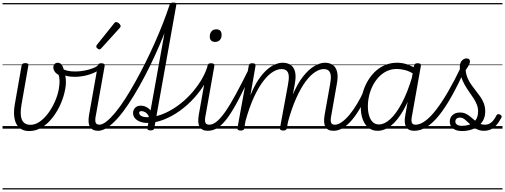

<svg xmlns="http://www.w3.org/2000/svg" viewBox="-20 -1013 3977 1512"><path d="M210 19Q175 19 149.5 5Q124 -9 109.5 -36Q95 -63 91.5 -101Q88 -139 96 -188L150 -496Q152 -506 158.5 -511Q165 -516 179 -516Q195 -516 200 -510.5Q205 -505 203 -495L149 -188Q143 -152 143 -123.5Q143 -95 151 -74Q159 -53 176 -41.5Q193 -30 220 -30Q258 -30 294.5 -56Q331 -82 361.5 -124Q392 -166 413.5 -215.5Q435 -265 443 -311Q449 -346 449 -373.5Q449 -401 442 -423Q420 -435 410 -450.5Q400 -466 400 -482Q400 -498 409.5 -508.5Q419 -519 435 -519Q456 -519 468.5 -499Q481 -479 485 -447Q492 -431 495.5 -410Q499 -389 499 -364.5Q499 -340 494 -314Q484 -256 459 -197.5Q434 -139 396 -89.5Q358 -40 311 -10.5Q264 19 210 19ZM0 469H574V479H0ZM0 -20H574V0H0ZM0 -505H574V-500H0ZM0 -989H574V-979H0Z M568 -408Q529 -408 500 -416.5Q471 -425 445 -441Q437 -447 436.5 -454.5Q436 -462 440.5 -468.5Q445 -475 451.5 -478Q458 -481 464 -476Q483 -463 509 -456.5Q535 -450 572 -450Q608 -450 645 -457Q682 -464 712.5 -476Q743 -488 759 -505Q767 -513 774.5 -508Q782 -503 783.5 -492.5Q785 -482 774 -473Q737 -442 680.5 -425Q624 -408 568 -408ZM574 469V479ZM574 -20V0ZM574 -505V-500ZM574 -989V-979Z M753 17Q729 17 713 9Q697 1 688 -14.5Q679 -30 677.5 -53Q676 -76 681 -106L750 -495Q752 -506 758 -510.5Q764 -515 778 -515Q793 -515 799.5 -509.5Q806 -504 804 -493L736 -110Q727 -69 732.5 -50Q738 -31 764 -31Q774 -31 778.5 -23.5Q783 -16 781.5 -7Q780 2 773.5 9.5Q767 17 753 17ZM574 469H899V479H574ZM574 -20H899V0H574ZM574 -505H899V-500H574ZM574 -989H899V-979H574Z M753 17Q742 17 737.5 9.5Q733 2 735 -7Q737 -16 743.5 -23.5Q750 -31 761 -31Q787 -31 819.5 -57Q852 -83 889.5 -128.5Q927 -174 966.5 -235.5Q1006 -297 1046 -369Q1086 -441 1125 -519Q1164 -597 1199 -676Q1234 -755 1263.5 -830.5Q1293 -906 1315 -973Q1317 -981 1324 -985Q1331 -989 1338.5 -988.5Q1346 -988 1351 -984Q1356 -980 1354 -973Q1332 -901 1302 -821Q1272 -741 1236 -657Q1200 -573 1160 -491.5Q1120 -410 1077.5 -334.5Q1035 -259 992.5 -195Q950 -131 908 -83.5Q866 -36 826.5 -9.5Q787 17 753 17ZM899 469H924V479H899ZM899 -20H924V0H899ZM899 -505H924V-500H899ZM899 -989H924V-979H899Z M762 -624Q756 -624 747 -631.5Q738 -639 738 -646Q738 -650 739.5 -653.5Q741 -657 744 -661L877 -827Q881 -834 885.5 -836.5Q890 -839 895 -839Q902 -839 910 -834Q918 -829 924 -821.5Q930 -814 930 -808Q930 -803 928.5 -800Q927 -797 922 -792L778 -633Q770 -624 762 -624Z M1165 14Q1153 14 1146 9.5Q1139 5 1141 -6L1315 -973Q1317 -984 1324 -988.5Q1331 -993 1344 -993Q1360 -993 1365.5 -987.5Q1371 -982 1368 -972L1195 -4Q1193 5 1186.5 9.5Q1180 14 1165 14ZM924 469H1438V479H924ZM924 -20H1438V0H924ZM924 -505H1438V-500H924ZM924 -989H1438V-979H924Z M1138 -45Q1109 -45 1084 -54.5Q1059 -64 1043.5 -81Q1028 -98 1028 -123Q1028 -148 1044.5 -164.5Q1061 -181 1088 -181Q1114 -181 1137.5 -167.5Q1161 -154 1174 -130Q1187 -106 1182 -76L1152 -62Q1157 -87 1147.5 -104Q1138 -121 1123 -129.5Q1108 -138 1094 -138Q1076 -138 1076 -124Q1076 -109 1093 -99.5Q1110 -90 1141 -90Q1197 -90 1256 -112.5Q1315 -135 1371.5 -174.5Q1428 -214 1476.5 -266Q1525 -318 1561 -376Q1597 -434 1615 -494Q1616 -499 1621 -503Q1626 -507 1635 -507Q1647 -507 1651.5 -502.5Q1656 -498 1653 -490Q1635 -426 1597.5 -362Q1560 -298 1508.5 -241Q1457 -184 1395.5 -140Q1334 -96 1268.5 -70.5Q1203 -45 1138 -45ZM1438 469V479ZM1438 -20V0ZM1438 -505V-500ZM1438 -989V-979Z M1617 17Q1593 17 1577 9Q1561 1 1552 -14.5Q1543 -30 1541.5 -53Q1540 -76 1545 -106L1614 -495Q1616 -506 1622.5 -510.5Q1629 -515 1642 -515Q1657 -515 1663.5 -509.5Q1670 -504 1668 -493L1600 -110Q1591 -69 1596.5 -50Q1602 -31 1628 -31Q1638 -31 1642.5 -23.5Q1647 -16 1645.5 -7Q1644 2 1637 9.5Q1630 17 1617 17ZM1674 -683Q1654 -683 1643 -693.5Q1632 -704 1632 -725Q1632 -749 1645 -765.5Q1658 -782 1684 -782Q1703 -782 1714 -771.5Q1725 -761 1725 -740Q1726 -716 1712.5 -699.5Q1699 -683 1674 -683ZM1438 469H1763V479H1438ZM1438 -20H1763V0H1438ZM1438 -505H1763V-500H1438ZM1438 -989H1763V-979H1438Z M1617 17Q1606 17 1601 9.5Q1596 2 1597 -7Q1598 -16 1605.5 -23.5Q1613 -31 1628 -31Q1655 -31 1685.5 -55Q1716 -79 1753 -131.5Q1790 -184 1836.5 -269.5Q1883 -355 1943 -476Q1947 -487 1956 -487Q1965 -487 1971.5 -480.5Q1978 -474 1973 -463Q1912 -332 1864.5 -240Q1817 -148 1776.5 -91.5Q1736 -35 1698 -9Q1660 17 1617 17ZM1763 469V479ZM1763 -20V0ZM1763 -505V-500ZM1763 -989V-979Z M2605 17Q2582 17 2566.5 9Q2551 1 2542.5 -14.5Q2534 -30 2532.5 -53Q2531 -76 2536 -106L2579 -347Q2587 -388 2585 -415Q2583 -442 2569.5 -455.5Q2556 -469 2529 -469Q2498 -469 2461.5 -445.5Q2425 -422 2387 -371.5Q2349 -321 2312.5 -239.5Q2276 -158 2245 -43L2222 -42Q2246 -170 2283 -260.5Q2320 -351 2365 -408.5Q2410 -466 2455.5 -492.5Q2501 -519 2539 -519Q2575 -519 2600 -502Q2625 -485 2634.5 -447.5Q2644 -410 2632 -349L2590 -110Q2581 -69 2586.5 -50Q2592 -31 2615 -31Q2625 -31 2629.5 -23.5Q2634 -16 2633 -7Q2632 2 2625 9.5Q2618 17 2605 17ZM1875 15Q1863 15 1855.5 10Q1848 5 1850 -5L1939 -495Q1941 -506 1947 -510.5Q1953 -515 1966 -515Q1982 -515 1988 -509.5Q1994 -504 1992 -493L1952 -262Q1981 -334 2014 -383.5Q2047 -433 2081 -463Q2115 -493 2147 -506Q2179 -519 2206 -519Q2243 -519 2268.5 -502Q2294 -485 2303.5 -447.5Q2313 -410 2301 -349L2239 -4Q2237 6 2230.5 10.5Q2224 15 2210 15Q2197 15 2190 10Q2183 5 2185 -5L2248 -347Q2256 -388 2254 -415Q2252 -442 2238 -455.5Q2224 -469 2196 -469Q2165 -469 2129 -447Q2093 -425 2055 -376.5Q2017 -328 1980.5 -249.5Q1944 -171 1913 -59L1904 -4Q1903 6 1896.5 10.5Q1890 15 1875 15ZM1763 469H2752V479H1763ZM1763 -20H2752V0H1763ZM1763 -505H2752V-500H1763ZM1763 -989H2752V-979H1763Z M2606 17Q2595 17 2590 9.5Q2585 2 2586 -7Q2587 -16 2594.5 -23.5Q2602 -31 2617 -31Q2642 -31 2671.5 -51.5Q2701 -72 2731.5 -108.5Q2762 -145 2792 -195Q2822 -245 2849 -305Q2854 -314 2862 -314Q2870 -314 2876.5 -308Q2883 -302 2879 -292Q2853 -228 2822 -172Q2791 -116 2756 -73.5Q2721 -31 2683.5 -7Q2646 17 2606 17ZM2752 469V479ZM2752 -20V0ZM2752 -505V-500ZM2752 -989V-979Z M2953 17Q2913 17 2883.5 -5.5Q2854 -28 2837.5 -70.5Q2821 -113 2821 -172Q2821 -220 2833 -269Q2845 -318 2869 -363Q2893 -408 2927.5 -443Q2962 -478 3007.5 -498.5Q3053 -519 3108 -519Q3146 -519 3183.5 -507Q3221 -495 3256 -472L3248 -424Q3206 -452 3170 -461Q3134 -470 3105 -470Q3063 -470 3027.5 -453.5Q2992 -437 2964 -407.5Q2936 -378 2916.5 -340.5Q2897 -303 2887 -260.5Q2877 -218 2877 -175Q2877 -135 2886.5 -103Q2896 -71 2915 -52Q2934 -33 2965 -33Q3007 -33 3053 -74.5Q3099 -116 3144 -200Q3189 -284 3227 -411L3247 -360Q3205 -230 3157.5 -146.5Q3110 -63 3058.5 -23Q3007 17 2953 17ZM3242 17Q3218 17 3202 9Q3186 1 3177.5 -14.5Q3169 -30 3167.5 -53.5Q3166 -77 3172 -107L3240 -495Q3243 -506 3249.5 -510.5Q3256 -515 3269 -515Q3285 -515 3291 -509Q3297 -503 3294 -492L3226 -109Q3217 -68 3222.5 -49.5Q3228 -31 3252 -31Q3262 -31 3266.5 -23.5Q3271 -16 3270 -7Q3269 2 3262 9.5Q3255 17 3242 17ZM2752 469H3387V479H2752ZM2752 -20H3387V0H2752ZM2752 -505H3387V-500H2752ZM2752 -989H3387V-979H2752Z M3242 17Q3230 17 3225.5 9.5Q3221 2 3222.5 -7Q3224 -16 3232 -23.5Q3240 -31 3252 -31Q3288 -31 3328.5 -60.5Q3369 -90 3414 -148Q3459 -206 3509 -292Q3559 -378 3614 -493Q3620 -504 3629.5 -503Q3639 -502 3645 -493Q3651 -484 3644 -470Q3589 -349 3538 -257.5Q3487 -166 3438 -105Q3389 -44 3340.5 -13.5Q3292 17 3242 17ZM3387 469V479ZM3387 -20V0ZM3387 -505V-500ZM3387 -989V-979Z M3790 17Q3782 17 3779 9.5Q3776 2 3777.5 -7Q3779 -16 3784.5 -23.5Q3790 -31 3800 -31Q3824 -31 3846 -46.5Q3868 -62 3890 -105Q3895 -113 3902.5 -114Q3910 -115 3917.5 -111Q3925 -107 3929 -100.5Q3933 -94 3929 -87Q3908 -48 3886.5 -25Q3865 -2 3841.5 7.5Q3818 17 3790 17ZM3620 19Q3574 19 3548 -0.5Q3522 -20 3522 -56Q3522 -87 3544 -107Q3566 -127 3602 -127Q3629 -127 3649 -117Q3669 -107 3685.5 -93Q3702 -79 3719 -65Q3736 -51 3755 -41Q3774 -31 3800 -31Q3811 -31 3816 -23.5Q3821 -16 3820 -7Q3819 2 3811.5 9.5Q3804 17 3790 17Q3755 17 3729 1Q3703 -15 3682 -35Q3661 -55 3642 -71Q3623 -87 3602 -87Q3584 -87 3575 -78Q3566 -69 3566 -56Q3566 -40 3580 -31Q3594 -22 3618 -22Q3648 -22 3671.5 -29.5Q3695 -37 3711.5 -51.5Q3728 -66 3736.5 -87.5Q3745 -109 3745 -136Q3745 -164 3735 -189.5Q3725 -215 3708.5 -240Q3692 -265 3673.5 -291.5Q3655 -318 3638.5 -347Q3622 -376 3611.5 -409.5Q3601 -443 3601 -483Q3601 -520 3618 -536.5Q3635 -553 3653 -553Q3668 -553 3674.5 -546.5Q3681 -540 3681 -529Q3681 -517 3672 -500Q3663 -483 3647 -461Q3650 -427 3662 -399Q3674 -371 3691.5 -346Q3709 -321 3727.5 -298Q3746 -275 3763 -250.5Q3780 -226 3790.5 -198Q3801 -170 3801 -135Q3801 -104 3791 -79Q3781 -54 3763 -36Q3745 -18 3722.5 -5.5Q3700 7 3673.5 13Q3647 19 3620 19ZM3387 469H3937V479H3387ZM3387 -20H3937V0H3387ZM3387 -505H3937V-500H3387ZM3387 -989H3937V-979H3387Z"/></svg>

Font: Playwrite DE VA Guides
Style: Regular
Weight: 400
Designer: Veronika Burian, José Scaglione
Foundry: TypeTogether
Version: Version 1.003